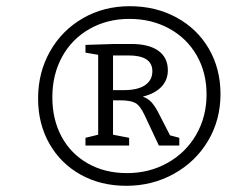

<svg xmlns="http://www.w3.org/2000/svg" viewBox="-20 -765 773 620"><path d="M692 -461Q692 -378 652 -310.5Q612 -243 542 -204Q472 -165 388 -165Q305 -165 240.5 -201Q176 -237 139.5 -301Q103 -365 103 -447Q103 -531 141.5 -599Q180 -667 247.5 -706Q315 -745 399 -745Q483 -745 550 -708.5Q617 -672 654.5 -607.5Q692 -543 692 -461ZM647 -460Q647 -531 615 -586.5Q583 -642 526 -673Q469 -704 398 -704Q326 -704 269 -671.5Q212 -639 180.5 -581.5Q149 -524 149 -451Q149 -379 179 -323.5Q209 -268 264 -237Q319 -206 390 -206Q462 -206 521 -239Q580 -272 613.5 -330Q647 -388 647 -460ZM529 -328 559 -320V-295H493L447 -393Q432 -425 416 -433Q400 -441 369 -441H345V-330L397 -320V-295H256V-320L297 -330V-588L256 -595V-620L349 -623H404Q461 -623 491.5 -601Q522 -579 522 -538Q522 -507 501.5 -485Q481 -463 441 -453Q458 -447 469 -435Q480 -423 491 -402ZM345 -474H380Q425 -474 448.5 -490Q472 -506 472 -535Q472 -586 395 -586H345Z"/></svg>

Font: Bitter Pro
Style: Italic
Weight: 400
Italic angle: -9°
Designer: Sol Matas, and Bitter project Authors
Foundry: Sol Matas
Version: Version 1.010